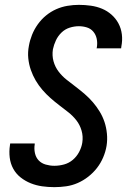

<svg xmlns="http://www.w3.org/2000/svg" viewBox="-20 -763 540 791"><path d="M204 8Q178 8 153.5 4.5Q129 1 106.5 -8Q84 -17 65 -32Q46 -47 34.5 -68Q23 -89 20 -114Q17 -139 21 -165L22 -172H123V-168Q120 -150 124 -132Q128 -114 139.5 -102Q151 -90 168.5 -85Q186 -80 204 -80Q224 -80 244 -85.5Q264 -91 280 -104.5Q296 -118 306 -137Q316 -156 319 -175Q323 -201 316 -225Q309 -249 294.5 -267.5Q280 -286 261.5 -300.5Q243 -315 224 -329.5Q205 -344 187.5 -359.5Q170 -375 154.5 -393Q139 -411 127 -431.5Q115 -452 107 -475Q99 -498 96.5 -523Q94 -548 99 -574Q103 -597 112 -619.5Q121 -642 135.5 -662.5Q150 -683 169.5 -699Q189 -715 211.5 -725Q234 -735 258 -739Q282 -743 305 -743Q330 -743 354.5 -739.5Q379 -736 400.5 -727Q422 -718 439.5 -702.5Q457 -687 468 -666.5Q479 -646 482 -621.5Q485 -597 480 -572L479 -564H378L379 -568Q382 -586 378.5 -603Q375 -620 364.5 -632.5Q354 -645 338 -650Q322 -655 305 -655Q286 -655 267 -649Q248 -643 233.5 -629Q219 -615 210.5 -597Q202 -579 198 -560Q194 -534 200.5 -510.5Q207 -487 221.5 -468Q236 -449 254.5 -434.5Q273 -420 292 -405.5Q311 -391 329 -375.5Q347 -360 362.5 -342Q378 -324 390.5 -303.5Q403 -283 410.5 -260.5Q418 -238 420.5 -212.5Q423 -187 419 -162Q415 -138 405 -114.5Q395 -91 379.5 -71Q364 -51 343.5 -35Q323 -19 300 -9Q277 1 252.5 4.5Q228 8 204 8Z"/></svg>

Font: Iosevka SS18 Semibold
Style: Italic
Weight: 600
Italic angle: -9°
Monospace: yes
Designer: Belleve Invis
Foundry: Belleve Invis
Version: Version 25.1.1; ttfautohint (v1.8.4)